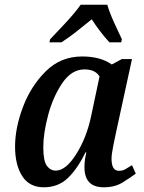

<svg xmlns="http://www.w3.org/2000/svg" viewBox="-20 -786 610 816"><path d="M166 10Q227 10 268 -29Q309 -68 343 -138H347Q343 -121 341 -107Q339 -93 339 -75Q339 10 421 10Q468 10 501 -10.5Q534 -31 557 -48L541 -84Q525 -74 513 -67Q501 -60 486 -60Q454 -60 454 -111Q454 -130 461.5 -167Q469 -204 472 -218L541 -535H498L455 -512Q407 -546 329 -546Q238 -546 174.5 -483Q111 -420 77.5 -331Q44 -242 44 -163Q44 -85 74.5 -37.5Q105 10 166 10ZM217 -61Q194 -61 179 -81.5Q164 -102 164 -161Q164 -219 184.5 -296.5Q205 -374 244.5 -432.5Q284 -491 339 -491Q385 -491 403 -461L367 -291Q348 -201 304 -131Q260 -61 217 -61ZM190 -606H241Q275 -628 304.5 -651.5Q334 -675 370 -704Q403 -652 445 -606H495L498 -619Q485 -646 465 -690Q445 -734 436 -766H323Q299 -732 258 -688Q217 -644 193 -619Z"/></svg>

Font: Noto Serif SemiCondensed Semi
Style: Italic
Weight: 600
Width: 4
Italic angle: -12°
Designer: Monotype Design Team
Foundry: Monotype Imaging Inc.
Version: Version 1.901